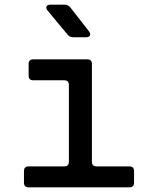

<svg xmlns="http://www.w3.org/2000/svg" viewBox="-20 -805 640 825"><path d="M103 0Q83 0 83 -20V-70Q83 -90 103 -90H256Q276 -90 276 -110V-440Q276 -460 256 -460H123Q103 -460 103 -480V-530Q103 -550 123 -550H355Q375 -550 375 -530V-110Q375 -90 395 -90H536Q556 -90 556 -70V-20Q556 0 536 0ZM294 -645Q279 -645 269 -658L185 -759Q176 -770 180 -777.5Q184 -785 197 -785H257Q273 -785 283 -772L362 -671Q370 -660 366.5 -652.5Q363 -645 349 -645Z"/></svg>

Font: Pitagon Sans Mono Medium
Style: Regular
Weight: 500
Monospace: yes
Designer: Travis Tran
Foundry: Pitagon
Version: Version 1.001; ttfautohint (v1.8.4.7-5d5b);gftools[0.9.26]